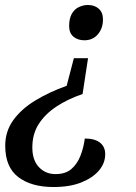

<svg xmlns="http://www.w3.org/2000/svg" viewBox="-20 -562 547 772"><path d="M195 190Q106 190 53.5 150Q1 110 1 24Q1 -34 33.5 -79Q66 -124 122 -158Q178 -192 248 -217L277 -328H334L312 -184Q251 -163 206 -133Q161 -103 135.5 -63Q110 -23 110 31Q110 82 136.5 110Q163 138 203 138Q243 138 266.5 118Q290 98 303 65.5Q316 33 321 -5Q361 -5 382 11.5Q403 28 403 58Q403 94 378 123.5Q353 153 307 171.5Q261 190 195 190ZM319 -400Q293 -400 275.5 -414.5Q258 -429 258 -457Q258 -488 269 -507Q280 -526 298 -534Q316 -542 333 -542Q360 -542 377 -527Q394 -512 394 -484Q394 -448 373.5 -424Q353 -400 319 -400Z"/></svg>

Font: ET Text
Style: Italic
Weight: 470
Italic angle: -12°
Designer: Monotype Design Team
Foundry: Monotype Imaging Inc.
Version: Version 2.009